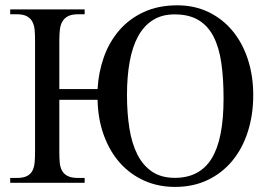

<svg xmlns="http://www.w3.org/2000/svg" viewBox="-20 -698 1023 733"><path d="M833.5 -322.3Q833.5 -397.9 825 -457.5Q816.4 -517.1 795.2 -558.3Q773.9 -599.6 737.8 -621.3Q701.7 -643.1 646.5 -643.1Q598.1 -643.1 563.7 -621.3Q529.3 -599.6 507.3 -559.6Q485.4 -519.5 475.1 -462.6Q464.8 -405.8 464.8 -335.9Q464.8 -265.6 474.1 -207.5Q483.4 -149.4 504.9 -107.4Q526.4 -65.4 561.3 -42.2Q596.2 -19 647.5 -19Q742.2 -19 787.8 -92.5Q833.5 -166 833.5 -322.3ZM946.8 -335Q946.8 -259.8 926.3 -195.6Q905.8 -131.3 867.2 -84.5Q828.6 -37.6 773.2 -11Q717.8 15.6 648.4 15.6Q584 15.6 530.3 -8.5Q476.6 -32.7 437.7 -76.4Q398.9 -120.1 376.5 -181.4Q354 -242.7 352.5 -316.9H206.5V-117.7Q206.5 -96.2 208 -78.1Q209.5 -60.1 216.6 -46.9Q223.6 -33.7 238.3 -26.1Q252.9 -18.6 279.3 -18.6H303.2V0H19V-18.6H43.5Q68.8 -18.6 83.3 -26.1Q97.7 -33.7 104.2 -47.1Q110.8 -60.5 112.3 -78.6Q113.8 -96.7 113.8 -117.7V-544.4Q113.8 -564.9 112.3 -582.8Q110.8 -600.6 104 -614.3Q97.2 -627.9 83 -635.7Q68.8 -643.6 43.5 -643.6H19V-662.1H303.2V-643.6H279.3Q253.9 -643.6 239.5 -636Q225.1 -628.4 217.8 -615.2Q210.4 -602.1 208.5 -584Q206.5 -565.9 206.5 -544.4V-357.9H352.5Q356 -422.4 376.7 -480.5Q397.5 -538.6 435.5 -582.5Q473.6 -626.5 529.1 -652.1Q584.5 -677.7 657.2 -677.7Q722.2 -677.7 775.6 -652.1Q829.1 -626.5 867.2 -580.8Q905.3 -535.2 926 -472.2Q946.8 -409.2 946.8 -335Z"/></svg>

Font: Doulos SIL CyrE
Style: Regular
Weight: 400
Designer: Walt Agee, Victor Gaultney, Peter Martin, Debbi Hosken, Becca Hirsbrunner
Foundry: SIL International
Version: Version 5.000